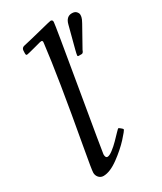

<svg xmlns="http://www.w3.org/2000/svg" viewBox="-178 -749 701 829"><g transform="rotate(-30 172.5 -334.5)"><path d="M250 -490Q244.9 -490 244.9 -494.4Q244.9 -498.8 250.7 -521.7Q256.6 -544.7 265.9 -579.5Q275.1 -614.3 279.1 -629.9Q287.8 -664.1 315.9 -664.1Q330.8 -664.1 337.9 -656Q345 -647.9 345 -640.5Q345 -633.1 343.4 -627.6Q341.8 -622.1 340.5 -618.9Q339.1 -615.7 335.9 -609.6Q332.8 -603.5 332 -602.1L277.1 -503.9Q272.5 -490 264.9 -490ZM220 -681.9Q230 -681.9 230 -670.9Q230 -659.9 179.9 -366.7Q129.9 -73.5 129.9 -68.1Q129.9 -50 139.9 -50Q149.9 -50 167.1 -63.1Q184.3 -76.2 199.7 -92Q215.1 -107.9 227.7 -121Q240.2 -134 241.8 -134Q243.4 -134 251.7 -127.3Q260 -120.6 260 -118.2Q260 -115.7 251.7 -105.3Q243.4 -95 230 -80.3Q216.6 -65.7 198.1 -49.4Q179.7 -33.2 160.6 -19.3Q116.9 12.9 84 12.9Q70.1 12.9 61 2.7Q52 -7.6 52 -21.1Q52 -34.7 70.3 -135Q129.2 -460.4 147 -612.1Q148.7 -620.1 146.1 -623.5Q143.6 -627 135.1 -624.9Q126.7 -622.8 106.4 -617.2Q64.5 -606 61.3 -606Q58.1 -606 56.9 -606.4Q54 -607.2 54 -615.6Q54 -624 54.7 -630.6Q56.4 -641.8 66.9 -645Q111.3 -655 163.9 -668.5Q216.6 -681.9 220 -681.9Z"/></g></svg>

Font: Fanwood Text
Style: Italic
Weight: 400
Italic angle: -9°
Version: Version 1.101